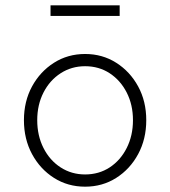

<svg xmlns="http://www.w3.org/2000/svg" viewBox="-20 -692 640 722"><path d="M300 10Q235 10 183 -23Q131 -56 100.5 -112.5Q70 -169 70 -240Q70 -311 100.5 -367Q131 -423 183 -456Q235 -489 300 -489Q365 -489 417 -456Q469 -423 499.5 -367Q530 -311 530 -240Q530 -169 499.5 -112.5Q469 -56 417 -23Q365 10 300 10ZM300 -36Q352 -36 392.5 -62.5Q433 -89 456.5 -135.5Q480 -182 480 -240Q480 -298 456.5 -344Q433 -390 392.5 -416.5Q352 -443 300 -443Q249 -443 208 -416.5Q167 -390 143.5 -344Q120 -298 120 -240Q120 -182 143.5 -135.5Q167 -89 208 -62.5Q249 -36 300 -36ZM170 -632V-672H430V-632Z"/></svg>

Font: Red Hat Mono
Style: Regular
Weight: 300
Monospace: yes
Designer: Pentagram, MCKL
Foundry: Pentagram, MCKL
Version: Version 1.023